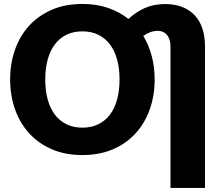

<svg xmlns="http://www.w3.org/2000/svg" viewBox="-20 -756 1096 946"><path d="M990 170H820V-529Q820 -544.5 816 -558.2Q812 -572 804 -582.2Q796 -592.5 784.2 -598.2Q772.5 -604 757 -604Q738 -604 720 -597.2Q702 -590.5 686 -579Q713.5 -533.5 727.8 -479.2Q742 -425 742 -364.5Q742 -285.5 718 -217.5Q694 -149.5 648.2 -99.2Q602.5 -49 536.5 -20.5Q470.5 8 386 8Q301.5 8 235.5 -20.5Q169.5 -49 123.8 -99.2Q78 -149.5 54 -217.5Q30 -285.5 30 -364.5Q30 -443.5 54 -511.5Q78 -579.5 123.8 -629.5Q169.5 -679.5 235.5 -708Q301.5 -736.5 386 -736.5Q456 -736.5 512.5 -717Q569 -697.5 613 -662.5Q649 -696.5 693 -716.2Q737 -736 794 -736Q841.5 -736 878.2 -721.5Q915 -707 939.8 -680.2Q964.5 -653.5 977.2 -615.2Q990 -577 990 -529ZM386 -127Q430 -127 464.2 -143.8Q498.5 -160.5 521.8 -191.2Q545 -222 557 -266Q569 -310 569 -364.5Q569 -418.5 557 -462.5Q545 -506.5 521.8 -537.2Q498.5 -568 464.2 -584.8Q430 -601.5 386 -601.5Q341.5 -601.5 307.5 -584.8Q273.5 -568 250.2 -537.2Q227 -506.5 215 -462.5Q203 -418.5 203 -364.5Q203 -310 215 -266Q227 -222 250.2 -191.2Q273.5 -160.5 307.5 -143.8Q341.5 -127 386 -127Z"/></svg>

Font: Lato Black
Style: Regular
Weight: 900
Designer: Lukasz Dziedzic
Foundry: tyPoland Lukasz Dziedzic
Version: Version 2.007; 2014-02-27